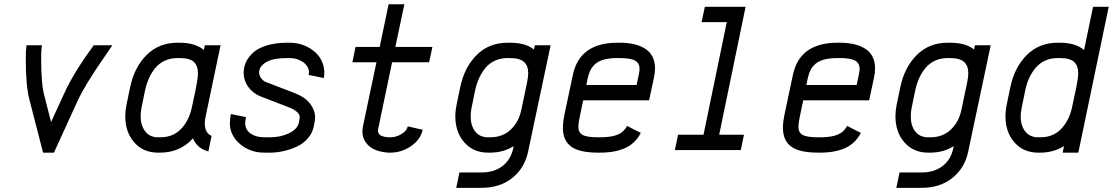

<svg xmlns="http://www.w3.org/2000/svg" viewBox="-20 -716 5310 916"><path d="M178.2 -485.8Q176.3 -466.3 176.3 -435.1Q176.3 -314 191.9 -258.3L223.6 -133.8L284.7 -266.6Q331.5 -369.6 419.4 -488.8L427.2 -500H516.1L479 -445.8Q385.7 -312 350.1 -234.4L237.3 12.2H185.5L120.6 -239.7Q103 -304.2 103 -435.1Q103 -478 106 -495.6L106.4 -500H180.2Z M671.9 -284.2 654.8 -200.7Q650.9 -179.7 650.9 -162.6Q650.9 -118.2 672.6 -89.6Q694.3 -61 733.4 -61H743.7Q806.6 -61 845 -102.1Q883.3 -143.1 896 -207L915.5 -298.8Q924.3 -344.7 924.3 -366.7Q924.3 -402.3 904.8 -420.7Q885.3 -439 836.9 -439H826.7Q793.5 -439 766.1 -426.3Q738.8 -413.6 720.5 -391.1Q702.1 -368.7 690.4 -342Q678.7 -315.4 671.9 -284.2ZM960.4 -157.2Q957 -140.6 957 -126Q957 -82.5 989.3 -67.4L974.1 6.8Q940.9 -2.9 923.6 -21.2Q906.2 -39.6 900.9 -56.2Q838.9 12.2 743.7 12.2H733.4Q663.6 12.2 620.6 -36.6Q577.6 -85.4 577.6 -161.6Q577.6 -187.5 583.5 -216.3L600.6 -298.8Q620.6 -395 679.4 -453.6Q738.3 -512.2 826.7 -512.2H836.9Q911.1 -512.2 952.6 -477.5L957 -500H1032.2Z M1361.8 -512.2Q1424.8 -512.2 1473.9 -475.1Q1522.9 -438 1527.3 -374Q1527.3 -356.4 1524.9 -343.8L1452.6 -358.4Q1454.1 -364.3 1454.1 -369.6Q1454.1 -399.4 1426.5 -419.2Q1398.9 -439 1361.8 -439H1351.6Q1281.7 -439 1249 -418.9Q1216.3 -398.9 1216.3 -371.6Q1216.3 -356.4 1225.8 -343Q1235.4 -329.6 1250 -324.2L1386.7 -271.5Q1436 -252.4 1459.7 -220.9Q1483.4 -189.5 1483.4 -155.8Q1483.4 -147.5 1481.9 -140.1L1478 -117.7Q1472.2 -83.5 1449.7 -57.1Q1427.2 -30.8 1395.8 -16.4Q1364.3 -2 1332 5.1Q1299.8 12.2 1268.6 12.2H1241.2Q1172.4 12.2 1124.5 -29.3Q1076.7 -70.8 1076.7 -128.4Q1076.7 -146.5 1081.5 -171.9L1153.8 -157.2Q1149.9 -141.6 1149.9 -128.9Q1149.9 -96.7 1175.5 -78.9Q1201.2 -61 1241.2 -61H1268.6Q1319.3 -61 1359.4 -80.6Q1399.4 -100.1 1405.8 -131.3L1408.7 -146.5Q1410.2 -153.8 1410.2 -157.7Q1410.2 -170.4 1396 -182.6Q1381.8 -194.8 1360.4 -203.1L1223.6 -255.9Q1188 -269.5 1165.3 -300.3Q1142.6 -331.1 1142.6 -369.6Q1142.6 -396 1153.8 -420.2Q1165 -444.3 1188.5 -465.6Q1211.9 -486.8 1253.9 -499.5Q1295.9 -512.2 1351.6 -512.2Z M1842.3 12.2H1832.5Q1770.5 7.8 1739.7 -20.3Q1709 -48.3 1709 -88.9Q1709 -99.1 1711.4 -112.3L1775.9 -418.9H1661.1L1676.3 -492.2H1791.5L1834 -695.8H1909.2L1866.2 -492.2H2043L2027.3 -418.9H1850.6L1783.7 -98.6Q1783.2 -96.7 1783.2 -92.3Q1783.2 -64.5 1832.5 -61H1842.3Q1868.7 -61 1894.3 -75.7Q1919.9 -90.3 1925.3 -113.3L1996.6 -96.7Q1985.8 -49.3 1940.7 -18.6Q1895.5 12.2 1842.3 12.2Z M2246.6 -284.2 2229.5 -200.7Q2225.6 -182.6 2225.6 -160.6Q2225.6 -115.7 2247.3 -88.4Q2269 -61 2308.1 -61H2318.4Q2377.9 -61 2416.3 -97.4Q2454.6 -133.8 2466.8 -190.4L2495.1 -325.2Q2500 -350.6 2500 -368.2Q2500 -402.3 2479.7 -420.7Q2459.5 -439 2411.6 -439H2401.4Q2368.2 -439 2340.8 -426.3Q2313.5 -413.6 2295.2 -391.1Q2276.9 -368.7 2265.1 -342Q2253.4 -315.4 2246.6 -284.2ZM2401.4 -512.2H2411.6Q2488.8 -512.2 2527.3 -479.5L2531.7 -500H2606.9L2499.5 7.3Q2483.4 85.4 2424.3 132.8Q2365.2 180.2 2275.9 180.2H2156.7L2171.9 106.9H2275.9Q2337.4 106.9 2377 76.4Q2416.5 45.9 2428.2 -7.3L2430.2 -18.6Q2381.3 12.2 2318.4 12.2H2308.1Q2238.3 12.2 2195.3 -36.6Q2152.3 -85.4 2152.3 -161.6Q2152.3 -187.5 2158.2 -216.3L2175.3 -298.8Q2195.3 -395 2254.2 -453.6Q2313 -512.2 2401.4 -512.2Z M2936.5 -439H2926.3Q2888.7 -439 2862.1 -431.9Q2835.4 -424.8 2820.1 -410.9Q2804.7 -397 2796.9 -381.3Q2789.1 -365.7 2784.2 -343.8L2777.3 -310.5H3017.1L3027.3 -358.4Q3031.2 -375.5 3031.2 -388.2Q3031.2 -414.1 3010.3 -426.5Q2989.3 -439 2936.5 -439ZM2833 12.2Q2743.7 12.2 2704.6 -16.8Q2665.5 -45.9 2665.5 -106.4Q2665.5 -133.3 2673.3 -171.4L2712.9 -358.4Q2745.1 -512.2 2926.3 -512.2H2936.5Q3015.1 -512.2 3060.1 -482.2Q3105 -452.1 3105 -389.2Q3105 -369.6 3099.6 -343.8L3076.7 -237.3H2762.2L2745.6 -157.7Q2739.3 -127.4 2739.3 -111.3Q2739.3 -84 2759.3 -72.5Q2779.3 -61 2833 -61H2843.3Q2897 -61 2927 -73.7Q2957 -86.4 2971.7 -115.2L3037.1 -82Q3011.2 -31.7 2962.6 -9.8Q2914.1 12.2 2843.3 12.2Z M3327.1 -610.4 3342.8 -683.6H3537.1L3411.1 -73.2H3529.3L3514.2 0H3199.7L3214.8 -73.2H3336.4L3447.3 -610.4Z M3986.3 -439H3976.1Q3938.5 -439 3911.9 -431.9Q3885.3 -424.8 3869.9 -410.9Q3854.5 -397 3846.7 -381.3Q3838.9 -365.7 3834 -343.8L3827.1 -310.5H4066.9L4077.1 -358.4Q4081.1 -375.5 4081.1 -388.2Q4081.1 -414.1 4060.1 -426.5Q4039.1 -439 3986.3 -439ZM3882.8 12.2Q3793.5 12.2 3754.4 -16.8Q3715.3 -45.9 3715.3 -106.4Q3715.3 -133.3 3723.1 -171.4L3762.7 -358.4Q3794.9 -512.2 3976.1 -512.2H3986.3Q4064.9 -512.2 4109.9 -482.2Q4154.8 -452.1 4154.8 -389.2Q4154.8 -369.6 4149.4 -343.8L4126.5 -237.3H3812L3795.4 -157.7Q3789.1 -127.4 3789.1 -111.3Q3789.1 -84 3809.1 -72.5Q3829.1 -61 3882.8 -61H3893.1Q3946.8 -61 3976.8 -73.7Q4006.8 -86.4 4021.5 -115.2L4086.9 -82Q4061 -31.7 4012.5 -9.8Q3963.9 12.2 3893.1 12.2Z M4346.2 -284.2 4329.1 -200.7Q4325.2 -182.6 4325.2 -160.6Q4325.2 -115.7 4346.9 -88.4Q4368.7 -61 4407.7 -61H4418Q4477.5 -61 4515.9 -97.4Q4554.2 -133.8 4566.4 -190.4L4594.7 -325.2Q4599.6 -350.6 4599.6 -368.2Q4599.6 -402.3 4579.3 -420.7Q4559.1 -439 4511.2 -439H4501Q4467.8 -439 4440.4 -426.3Q4413.1 -413.6 4394.8 -391.1Q4376.5 -368.7 4364.7 -342Q4353 -315.4 4346.2 -284.2ZM4501 -512.2H4511.2Q4588.4 -512.2 4627 -479.5L4631.3 -500H4706.5L4599.1 7.3Q4583 85.4 4523.9 132.8Q4464.8 180.2 4375.5 180.2H4256.3L4271.5 106.9H4375.5Q4437 106.9 4476.6 76.4Q4516.1 45.9 4527.8 -7.3L4529.8 -18.6Q4481 12.2 4418 12.2H4407.7Q4337.9 12.2 4294.9 -36.6Q4252 -85.4 4252 -161.6Q4252 -187.5 4257.8 -216.3L4274.9 -298.8Q4294.9 -395 4353.8 -453.6Q4412.6 -512.2 4501 -512.2Z M4871.1 -284.2 4854 -200.7Q4849.6 -179.7 4849.6 -160.6Q4849.6 -116.2 4871.6 -88.6Q4893.6 -61 4932.6 -61H4942.9Q5004.9 -61 5043.2 -101.6Q5081.5 -142.1 5094.7 -204.6L5114.7 -298.8Q5124 -345.2 5124 -366.7Q5124 -401.9 5104.5 -420.4Q5085 -439 5036.1 -439H5025.9Q4992.2 -439 4965.1 -426.3Q4938 -413.6 4919.7 -391.1Q4901.4 -368.7 4889.4 -342.3Q4877.4 -315.9 4871.1 -284.2ZM5025.9 -512.2H5036.1Q5111.3 -512.2 5151.9 -477.5L5194.8 -683.6H5269.5L5124.5 12.2H5049.8L5056.2 -19Q5005.9 12.2 4942.9 12.2H4932.6Q4862.8 12.2 4819.8 -36.6Q4776.9 -85.4 4776.9 -161.6Q4776.9 -187.5 4782.7 -216.3L4799.8 -298.8Q4819.8 -395 4878.7 -453.6Q4937.5 -512.2 5025.9 -512.2Z"/></svg>

Font: Anka/Coder Condensed
Style: Italic
Weight: 400
Width: 4
Italic angle: -12°
Monospace: yes
Version: Version 001.100